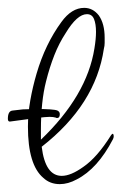

<svg xmlns="http://www.w3.org/2000/svg" viewBox="-47 -469 309 488"><path d="M105 -1Q80 -1 63 -17Q24 -50 24 -147Q24 -180 30 -214Q36 -248 46 -282Q68 -357 109 -413Q135 -449 167 -449Q189 -449 204 -430Q219 -409 219 -373V-360Q219 -356 218.5 -352.5Q218 -349 217 -345Q196 -203 59 -96Q68 -22 110 -22Q133 -22 165 -45Q200 -69 235 -125Q238 -129 239 -129Q242 -129 242 -122Q242 -119 240 -115Q201 -40 148 -13Q126 -1 105 -1ZM57 -114Q174 -226 193 -346Q195 -358 196 -368.5Q197 -379 197 -388Q197 -408 192 -420.5Q187 -433 174 -433Q149 -433 120 -385Q103 -359 91 -328.5Q79 -298 70 -262Q57 -211 57 -139ZM-22 -160Q-27 -160 -27 -167Q-27 -187 -15 -188L11 -191L43 -192Q90 -192 99 -188Q105 -185 105 -179Q105 -169 98 -169Q96 -169 95 -170Q92 -171 88 -171.5Q84 -172 79 -172Q62 -172 -22 -160Z"/></svg>

Font: Puppies Play
Style: Regular
Weight: 400
Designer: Robert E. Leuschke
Foundry: Robert E. Leuschke
Version: Version 1.010; ttfautohint (v1.8.3)